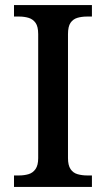

<svg xmlns="http://www.w3.org/2000/svg" viewBox="-20 -734 416 754"><path d="M35 0V-45H55Q75 -45 92 -50Q109 -55 119.5 -70Q130 -85 130 -113V-600Q130 -630 119.5 -644.5Q109 -659 92 -664Q75 -669 55 -669H35V-714H341V-669H322Q301 -669 284 -664Q267 -659 257 -644.5Q247 -630 247 -600V-113Q247 -85 257 -70Q267 -55 284.5 -50Q302 -45 322 -45H341V0Z"/></svg>

Font: Noto Serif Khmer Medium
Style: Regular
Weight: 500
Version: Version 2.003